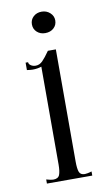

<svg xmlns="http://www.w3.org/2000/svg" viewBox="-74 -649 384 688"><g transform="rotate(-10 117.5 -305.0)"><path d="M86 -571Q86 -588 98 -599Q110 -610 128 -610Q146 -610 158.5 -598.5Q171 -587 171 -571Q171 -554 159 -543Q147 -532 128 -532Q110 -532 98 -543Q86 -554 86 -571ZM65 -10Q83 -10 88 -22.5Q93 -35 93 -60V-416Q78 -411 61 -411Q54 -411 40 -413V-440H49Q49 -433 56.5 -428Q64 -423 74 -423Q88 -423 99 -434Q110 -445 126 -468H155V-60Q155 -34 159.5 -22Q164 -10 180 -10Q188 -10 205 -15V0H40V-15Q57 -10 65 -10Z"/></g></svg>

Font: Viaoda Libre
Style: Regular
Weight: 400
Designer: Gydient
Version: Version 2.000